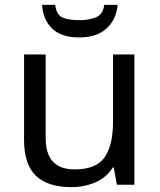

<svg xmlns="http://www.w3.org/2000/svg" viewBox="-20 -760 658 790"><path d="M533 -536V0H461L448 -71H444Q418 -29 372 -9.5Q326 10 274 10Q177 10 128 -36.5Q79 -83 79 -185V-536H168V-191Q168 -63 287 -63Q376 -63 410.5 -113Q445 -163 445 -257V-536ZM464 -740Q459 -680 418.5 -643Q378 -606 306 -606Q232 -606 194.5 -642.5Q157 -679 153 -740H207Q212 -699 237 -688Q262 -677 308 -677Q347 -677 375.5 -689Q404 -701 409 -740Z"/></svg>

Font: Noto Sans Nag Mundari
Style: Regular
Weight: 400
Designer: Muthu Nedumaran
Version: Version 1.000; ttfautohint (v1.8.4.7-5d5b)